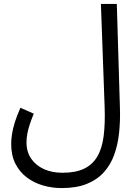

<svg xmlns="http://www.w3.org/2000/svg" viewBox="-20 -727 697 978"><path d="M37 6Q37 -15 41 -42.5Q45 -70 55.5 -104Q66 -138 84 -178L152 -148Q140 -119 131.5 -93Q123 -67 119 -45Q115 -23 115 -2Q115 47 139 81.5Q163 116 204 134.5Q245 153 298 153Q365 153 408 132.5Q451 112 475.5 70.5Q500 29 508 -34Q516 -97 513 -183L494 -707H575L591 -174Q593 -109 586.5 -49Q580 11 561.5 62Q543 113 508.5 151Q474 189 421.5 210Q369 231 294 231Q245 231 198.5 217.5Q152 204 115.5 176Q79 148 58 106Q37 64 37 6Z"/></svg>

Font: Noto Sans Arabic SemiCondensed
Style: Regular
Weight: 400
Width: 4
Designer: Monotype Design Team, Nadine Chahine, Nizar Qandah and Khaled Hosny
Foundry: Monotype Imaging Inc.
Version: Version 2.012